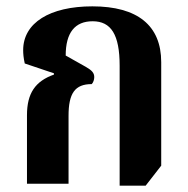

<svg xmlns="http://www.w3.org/2000/svg" viewBox="-20 -579 591 605"><path d="M357 6H439L488 -57V-383C488 -499 413 -559 271 -559C137 -559 53 -507 53 -421C53 -410 54 -397 58 -379L150 -348V-344C91 -323 65 -285 65 -216V0H196V-214C196 -285 216 -314 269 -314C274 -319 277 -328 277 -336C277 -349 270 -357 251 -368L187 -404C187 -476 216 -512 272 -512C330 -512 357 -470 357 -372Z"/></svg>

Font: Noto Serif Thai Condensed
Style: Bold
Weight: 700
Width: 3
Designer: Monotype Design Team
Foundry: Monotype Imaging Inc.
Version: Version 2.002